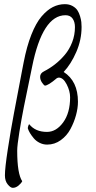

<svg xmlns="http://www.w3.org/2000/svg" viewBox="-20 -696 468 932"><path d="M115.2 -72.3Q114.3 -74.7 116.9 -83.7Q119.6 -92.8 122.1 -92.8Q151.9 -55.7 208 -55.7Q252.9 -55.7 286.6 -101.8Q320.3 -147.9 320.3 -223.6Q320.3 -254.4 303.5 -286.9Q286.6 -319.3 265.6 -319.3Q261.7 -319.3 255.9 -316.4Q213.4 -280.3 197.3 -280.3Q191.4 -283.7 183.1 -296.4Q174.8 -309.1 174.8 -323.2Q174.8 -340.3 193.4 -349.6Q221.2 -363.8 246.3 -383.3Q271.5 -402.8 294.2 -429.4Q316.9 -456.1 330.3 -491Q343.8 -525.9 343.8 -564.5Q343.8 -589.8 332.3 -606Q320.8 -622.1 297.9 -622.1Q186 -622.1 135.7 -371.1Q135.3 -367.7 121.3 -301Q107.4 -234.4 95.9 -177.2Q84.5 -120.1 74 -55.2Q63.5 9.8 63.5 35.2Q63.5 147.5 87.9 183.6Q83 193.8 69.8 204.8Q56.6 215.8 42 215.8Q31.2 215.8 17.6 199.2Q3.9 182.6 3.9 155.3Q3.9 119.6 17.8 29.1Q31.7 -61.5 47.4 -144.5Q63 -227.5 86.9 -352.5Q92.3 -379.4 94.7 -392.6Q109.9 -471.2 132.3 -527.8Q154.8 -584.5 181.6 -616Q208.5 -647.5 236.3 -661.6Q264.2 -675.8 294.9 -675.8Q315.9 -675.8 331.8 -667Q347.7 -658.2 355.7 -646Q363.8 -633.8 368.7 -617.2Q373.5 -600.6 374.8 -588.9Q376 -577.1 376 -565.4Q376 -502.4 350.3 -443.6Q324.7 -384.8 289.1 -346.7Q358.4 -302.2 358.4 -202.1Q358.4 -171.4 348.9 -136.7Q339.4 -102.1 322 -69.6Q304.7 -37.1 274.9 -15.6Q245.1 5.9 209 5.9Q189.5 5.9 172.4 -2.7Q155.3 -11.2 144 -24.7Q132.8 -38.1 125.7 -49.8Q118.7 -61.5 115.2 -72.3Z"/></svg>

Font: Crimson
Style: Italic
Weight: 400
Italic angle: -11°
Version: Version 0.8